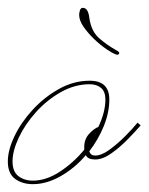

<svg xmlns="http://www.w3.org/2000/svg" viewBox="-56 -461 379 490"><path d="M146 -423Q146 -428 148 -434.5Q150 -441 155 -441Q163 -441 167 -433.5Q171 -426 172 -415Q177 -381 197 -363.5Q217 -346 242 -332Q250 -328 248 -324Q246 -320 240 -322Q231 -325 215 -336Q199 -347 183.5 -362Q168 -377 157 -393Q146 -409 146 -423ZM173 -255Q223 -255 223 -207Q223 -174 209 -139.5Q195 -105 172 -75Q175 -64 187 -64Q203 -64 223.5 -79Q244 -94 263.5 -113.5Q283 -133 295 -148L303 -141Q290 -126 270 -105.5Q250 -85 228 -69.5Q206 -54 187 -54Q168 -54 163 -65Q135 -32 99 -11.5Q63 9 28 9Q1 9 -17.5 -4.5Q-36 -18 -36 -49Q-36 -78 -19 -113.5Q-2 -149 27.5 -181Q57 -213 94.5 -234Q132 -255 173 -255ZM173 -246Q135 -246 99.5 -226Q64 -206 36 -175Q8 -144 -8 -110Q-24 -76 -24 -49Q-24 -23 -9 -11.5Q6 0 28 0Q62 0 97 -23Q132 -46 159 -79V-86Q159 -106 171.5 -119.5Q184 -133 195 -137Q213 -175 213 -207Q213 -227 202 -236.5Q191 -246 173 -246Z"/></svg>

Font: Kapakana Light
Style: Regular
Weight: 300
Designer: Kyosuke Nagai
Version: Version 1.000